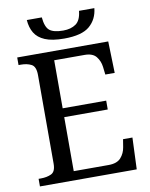

<svg xmlns="http://www.w3.org/2000/svg" viewBox="-97 -976 817 1047"><g transform="rotate(-10 311.5 -453.0)"><path d="M309 -771Q242 -771 203 -787.5Q164 -804 146 -834Q128 -864 125 -906H208Q213 -851 236 -833Q259 -815 311 -815Q354 -815 381.5 -834.5Q409 -854 414 -906H499Q493 -845 450 -808Q407 -771 309 -771ZM38 0V-42H51Q84 -42 108.5 -53.5Q133 -65 133 -109V-600Q133 -647 109 -659.5Q85 -672 51 -672H38V-714H542L547 -539H495L490 -582Q486 -615 466.5 -639.5Q447 -664 402 -664H234V-398H475V-349H234V-50H427Q474 -50 495.5 -74.5Q517 -99 522 -132L529 -175H581L574 0Z"/></g></svg>

Font: NotoSerif-Regular
Style: Regular
Weight: 400
Designer: Monotype Design Team
Foundry: Monotype Imaging Inc.
Version: Version 2.007; ttfautohint (v1.8) -l 8 -r 50 -G 200 -x 14 -D